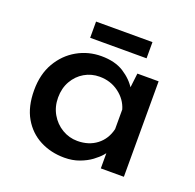

<svg xmlns="http://www.w3.org/2000/svg" viewBox="-105 -670 802 790"><g transform="rotate(20 295.5 -275.5)"><path d="M254 10Q195 10 147 -15Q99 -40 71 -88.5Q43 -137 43 -209Q43 -279 72.5 -329.5Q102 -380 150.5 -407.5Q199 -435 256 -435Q316 -435 355 -410Q394 -385 415 -350L409 -334L419 -418H512V0H411V-106L421 -81Q417 -73 404 -58Q391 -43 370 -27.5Q349 -12 319.5 -1Q290 10 254 10ZM281 -73Q331 -73 365.5 -99.5Q400 -126 411 -172V-258Q399 -299 362.5 -326Q326 -353 278 -353Q242 -353 212 -335.5Q182 -318 164 -286.5Q146 -255 146 -214Q146 -174 164.5 -142Q183 -110 214 -91.5Q245 -73 281 -73ZM186 -561H433V-490H186Z"/></g></svg>

Font: Reem Kufi
Style: Regular
Weight: 400
Designer: Khaled Hosny
Version: Version 1.6